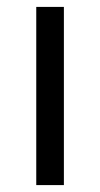

<svg xmlns="http://www.w3.org/2000/svg" viewBox="-20 -536 290 556"><path d="M85 0V-516H165V0Z"/></svg>

Font: IBM Plex Sans Thai Looped
Style: Regular
Weight: 400
Designer: Mike Abbink, Paul van der Laan, Pieter van Rosmalen, Ben Mitchell, Mark Frömberg
Foundry: Bold Monday
Version: Version 1.1